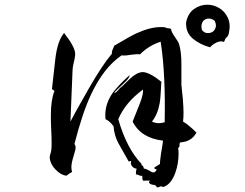

<svg xmlns="http://www.w3.org/2000/svg" viewBox="-20 -810 1040 815"><path d="M645 -16Q642 -25 631 -25.5Q620 -26 614 -33Q609 -38 618 -43Q614 -44 587 -43Q583 -52 584 -64Q579 -63 575.5 -64Q572 -65 568 -67Q561 -70 557 -70Q556 -82 560 -94Q548 -95 540.5 -104.5Q533 -114 537 -125Q536 -127 533 -126Q533 -126 532 -126Q528 -124 526 -125L486 -196Q474 -217 468.5 -237Q463 -257 462 -274Q445 -297 428 -304Q427 -309 427 -313.5Q427 -318 427 -322Q427 -372 460 -418Q471 -432 488 -450.5Q505 -469 530 -491Q531 -479 503 -454Q469 -423 465 -416Q471 -413 489 -436Q497 -441 532 -476Q560 -502 584 -504Q612 -505 665 -463Q663 -428 661.5 -405.5Q660 -383 658 -373Q649 -323 625 -294Q649 -282 679 -291Q681 -391 677 -476.5Q673 -562 662 -633Q612 -617 574 -579Q570 -580 567 -580Q564 -580 560 -580Q554 -580 531 -577Q521 -575 512.5 -574.5Q504 -574 496 -575Q420 -523 367 -410Q348 -370 330.5 -317.5Q313 -265 296 -199Q301 -192 301 -184Q301 -175 292 -146Q283 -118 283 -100Q283 -89 286 -80Q275 -75 262 -64Q238 -67 215.5 -90.5Q193 -114 191 -141Q191 -145 192 -150Q193 -155 195 -160Q196 -165 197 -168.5Q198 -172 198 -175Q199 -183 199 -192.5Q199 -202 199 -212Q199 -221 198.5 -234.5Q198 -248 197 -267Q196 -286 196 -299.5Q196 -313 196 -322Q196 -386 211 -423Q211 -425 206 -428Q199 -431 201 -436L215 -561Q224 -637 252 -670Q296 -614 299 -585Q300 -576 296 -557Q293 -546 291.5 -537.5Q290 -529 289 -524Q288 -521 286 -463.5Q284 -406 279 -294Q299 -332 320 -369Q341 -406 362 -443Q387 -486 410 -521Q433 -556 455 -582Q454 -589 457 -597Q460 -605 463 -611Q465 -615 465 -616Q499 -636 522 -649Q545 -662 558 -668Q617 -695 661 -695Q666 -695 671.5 -695Q677 -695 682 -694Q686 -690 694 -690Q702 -690 706 -687Q707 -675 721 -655Q737 -633 740 -623Q750 -592 750 -537V-450L756 -391Q759 -355 759 -332Q759 -322 758.5 -312.5Q758 -303 757 -294Q781 -280 814 -247Q792 -208 747 -206Q741 -203 742 -194Q743 -185 736 -182Q737 -178 737.5 -172Q738 -166 738 -158Q738 -115 724 -76Q706 -26 672 -16Q668 -19 664 -19Q663 -19 659 -18Q656 -16 652 -15Q648 -14 645 -16ZM622 -81Q638 -72 645 -91Q629 -94 638 -101Q641 -103 646.5 -106Q652 -109 659 -114Q659 -123 660.5 -135Q662 -147 664 -162Q668 -182 669.5 -195Q671 -208 672 -213Q578 -224 543 -294L573 -369Q582 -392 585 -407Q588 -422 587 -430Q512 -375 482 -304Q518 -179 581 -114V-108Q587 -110 591 -94Q596 -96 622 -81ZM872 -609Q828 -621 798 -646.5Q768 -672 770 -715Q778 -754 804 -772Q830 -790 860 -790Q887 -790 911 -775.5Q935 -761 947.5 -733.5Q960 -706 951 -667Q948 -656 942 -651.5Q936 -647 931 -632Q916 -638 898 -629Q880 -620 872 -609ZM884 -676Q892 -682 895.5 -694Q899 -706 891 -722Q881 -730 869.5 -731Q858 -732 850 -727Q842 -723 837.5 -711.5Q833 -700 837 -683Q847 -670 860.5 -669.5Q874 -669 884 -676Z"/></svg>

Font: Yuji Hentaigana Akari
Style: Regular
Weight: 400
Designer: Kataoka Yuji
Foundry: Kinuta Font Factory
Version: Version 3.002